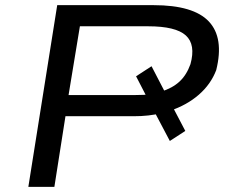

<svg xmlns="http://www.w3.org/2000/svg" viewBox="-20 -725 888 745"><path d="M90 0 202 -705H576Q731 -705 790.5 -641.5Q850 -578 819 -453Q798 -398 751.5 -357.5Q705 -317 639 -295L645 -320L699 -217L639 -178L572 -305L607 -286Q582 -280 555.5 -277Q529 -274 498 -274H234L191 0ZM246 -356H496Q519 -356 539 -357Q559 -358 577 -362L555 -338L508 -429L568 -468L623 -362L604 -369Q649 -383 676.5 -408.5Q704 -434 719 -476Q740 -552 701 -587.5Q662 -623 555 -623H290Z"/></svg>

Font: Nunito Sans 7pt Expanded
Style: Italic
Weight: 400
Width: 7
Italic angle: -9°
Designer: Vernon Adams
Foundry: Vernon Adams
Version: Version 3.101;gftools[0.9.27]